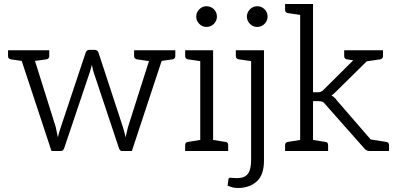

<svg xmlns="http://www.w3.org/2000/svg" viewBox="-20 -751 1987 955"><path d="M852 -472Q852 -459 839 -456L784 -448L636 0H586Q577 0 572 -13L445 -394Q442 -403 437 -429Q435 -423 433 -414Q431 -405 427 -393L299 -13Q294 0 283 0H236L88 -448L33 -456Q20 -459 20 -472V-501H225V-472Q225 -459 212 -456L154 -448L257 -120L268 -68Q270 -82 283 -120L406 -489Q408 -495 412.5 -499Q417 -503 424 -503H451Q465 -503 470 -489L591 -120Q600 -90 605 -68Q609 -89 617 -120L721 -447L660 -456Q647 -459 647 -472V-501H852Z M1102 -45Q1115 -44 1115 -29V0H901V-29Q901 -43 914 -45L976 -55V-447L914 -456Q901 -459 901 -472V-501H1040V-55ZM956 -668Q956 -689 971 -704.5Q986 -720 1007 -720Q1029 -720 1044 -705Q1059 -690 1059 -668Q1059 -648 1044 -632.5Q1029 -617 1007 -617Q986 -617 971 -632.5Q956 -648 956 -668Z M1293 48Q1293 120 1256.5 152Q1220 184 1164 184Q1148 184 1137 181Q1126 178 1112 173L1116 143Q1117 137 1118.5 135Q1120 133 1125 133Q1129 133 1138.5 134Q1148 135 1159 135Q1197 135 1213 113.5Q1229 92 1229 45V-447L1167 -456Q1153 -459 1153 -472V-501H1293ZM1208 -668Q1208 -689 1223 -704.5Q1238 -720 1259 -720Q1281 -720 1296 -705Q1311 -690 1311 -668Q1311 -648 1296 -632.5Q1281 -617 1259 -617Q1238 -617 1223 -632.5Q1208 -648 1208 -668Z M1902 -45Q1915 -43 1915 -29V0H1817Q1802 0 1791 -14L1598 -232Q1591 -242 1584 -245Q1577 -248 1561 -248H1537V-55L1599 -45Q1612 -44 1612 -29V0H1398V-29Q1398 -43 1411 -45L1473 -55V-677L1411 -686Q1398 -689 1398 -702V-731H1537V-292H1560Q1569 -292 1575.5 -294.5Q1582 -297 1589 -304L1737 -451L1705 -456Q1692 -459 1692 -472V-501H1885V-472Q1885 -459 1872 -456L1804 -446L1653 -297Q1637 -281 1629 -276Q1644 -268 1656 -251L1824 -57H1826Z"/></svg>

Font: Aleo Light
Style: Regular
Weight: 300
Designer: Alessio Laiso
Foundry: Alessio Laiso
Version: Version 2.000